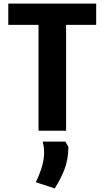

<svg xmlns="http://www.w3.org/2000/svg" viewBox="-20 -718 579 1066"><path d="M217 68Q222 89 223.5 102Q225 115 225 126Q225 165 213.5 205Q202 245 179 294L284 328Q319 272 338.5 221Q358 170 360 100Q360 96 352 84Q344 72 344 68ZM514 -580V-698H26V-580H194V8H347V-580Z"/></svg>

Font: Repo Bold
Style: Bold
Weight: 700
Designer: Stefan Peev
Foundry: Context Ltd
Version: Version 1.502